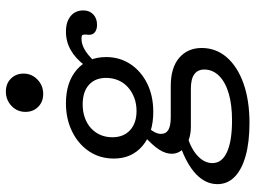

<svg xmlns="http://www.w3.org/2000/svg" viewBox="-127 -541 861 647"><g transform="rotate(-90 303.5 -217.5)"><path d="M212.9 192.7Q148.4 192.7 102 179.8Q55.6 166.9 31 142.7Q6.5 118.5 6.5 84.7Q6.5 45.2 39.5 13.3Q72.6 -18.5 136.3 -41.1L167.7 -16.9Q125 -4 101.2 18.5Q77.4 41.1 77.4 67.7Q77.4 100 114.5 116.9Q151.6 133.9 221.8 133.9Q274.2 133.9 312.5 122.6Q350.8 111.3 371.8 89.9Q392.7 68.5 392.7 40.3Q392.7 18.5 377 6.9Q361.3 -4.8 328.2 -4.8H200.8Q160.5 -4.8 134.7 -23Q108.9 -41.1 108.9 -69.4Q108.9 -90.3 123.4 -112.5Q137.9 -134.7 168.5 -162.1L195.2 -146.8Q184.7 -133.9 180.2 -124.2Q175.8 -114.5 175.8 -105.6Q175.8 -88.7 189.5 -80.6Q203.2 -72.6 232.3 -72.6H337.1Q399.2 -72.6 432.3 -44Q465.3 -15.3 465.3 31.5Q465.3 79.8 433.9 116.1Q402.4 152.4 345.6 172.6Q288.7 192.7 212.9 192.7ZM250 -131.5Q178.2 -131.5 135.5 -167.7Q92.7 -204 92.7 -264.5Q92.7 -311.3 116.9 -347.6Q141.1 -383.9 183.5 -404.8Q225.8 -425.8 279 -425.8Q350 -425.8 392.3 -389.1Q434.7 -352.4 434.7 -290.3Q434.7 -244.4 410.9 -208.5Q387.1 -172.6 345.6 -152Q304 -131.5 250 -131.5ZM253.2 -187.9Q277.4 -187.9 297.6 -195.6Q317.7 -203.2 333.1 -216.9Q348.4 -230.6 356.5 -249.6Q364.5 -268.5 364.5 -290.3Q364.5 -327.4 341.1 -348.4Q317.7 -369.4 275 -369.4Q250.8 -369.4 230.2 -362.1Q209.7 -354.8 195.2 -341.5Q180.6 -328.2 172.6 -310.1Q164.5 -291.9 164.5 -269.4Q164.5 -231.5 188.3 -209.7Q212.1 -187.9 253.2 -187.9ZM543.5 -321Q528.2 -321 519 -327.8Q509.7 -334.7 509.7 -347.6Q509.7 -350 510.1 -352.8Q510.5 -355.6 510.5 -358.5Q510.5 -361.3 510.5 -362.9Q510.5 -369.4 507.7 -371.4Q504.8 -373.4 496.8 -373.4Q479 -373.4 460.9 -363.3Q442.7 -353.2 421.8 -331.5L405.6 -361.3Q429.8 -393.5 458.5 -409.7Q487.1 -425.8 520.2 -425.8Q553.2 -425.8 572.6 -410.1Q591.9 -394.4 591.9 -366.9Q591.9 -346.8 578.6 -333.9Q565.3 -321 543.5 -321ZM310.5 -502.4Q283.9 -502.4 266.9 -519.4Q250 -536.3 250 -562.1Q250 -590.3 270.2 -609.3Q290.3 -628.2 318.5 -628.2Q345.2 -628.2 362.1 -611.3Q379 -594.4 379 -568.5Q379 -541.1 358.9 -521.8Q338.7 -502.4 310.5 -502.4Z"/></g></svg>

Font: Playfair 5pt SemiExpanded Light
Style: Italic
Weight: 300
Width: 6
Italic angle: -15.6°
Designer: Claus Eggers Sørensen
Foundry: Claus Eggers Sørensen
Version: Version 2.203